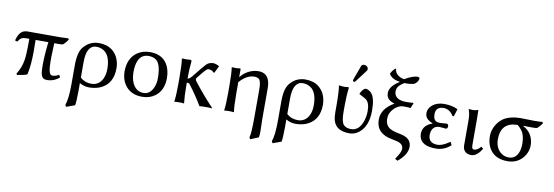

<svg xmlns="http://www.w3.org/2000/svg" viewBox="-64 -1178 5476 1897"><g transform="rotate(10 2674.0 -230.0)"><path d="M136.2 -360.8Q93.3 -360.8 74.2 -342.3Q65.4 -333 51.8 -313L28.8 -320.8Q50.3 -406.7 100.6 -423.8Q117.2 -429.2 136.2 -429.2H463.9Q502.4 -429.2 541 -432.1L550.8 -422.9Q535.6 -394 501 -363.8Q484.9 -360.8 454.1 -360.8H415Q406.7 -206.1 412.1 -126Q417 -52.2 442.4 -43.9Q448.2 -42.5 455.1 -42Q481.9 -42.5 518.1 -62L529.8 -37.1Q476.6 9.8 403.8 9.8Q359.9 9.8 347.7 -33.2Q343.3 -49.8 341.8 -71.8Q335 -169.9 352.5 -333Q354 -348.1 356 -360.8H228Q229 -332.5 229 -242.2Q229 -107.4 208.5 -18.1Q207.5 -13.7 207 -11.2Q175.8 2 106.9 12.2L99.1 0Q142.6 -65.9 155.3 -145.5Q160.2 -176.3 162.1 -210Q165 -266.6 165 -360.8Z M724.6 207 639.6 237.8 628.9 220.2Q652.8 155.8 652.8 9.8V-184.1Q652.8 -315.4 700.2 -369.1Q705.6 -375 713.9 -382.8Q769 -438.5 851.6 -439Q932.6 -438.5 983.9 -398.9Q1053.2 -344.7 1062.5 -245.6Q1063.5 -232.9 1063.5 -221.2Q1063.5 -77.6 956.5 -19.5Q901.9 9.8 829.6 9.8Q776.4 9.3 732.9 -17.1V61Q732.4 167 724.6 207ZM975.6 -199.2Q976.1 -313 925.8 -362.8Q888.7 -398.4 831.5 -398.9Q733.4 -396.5 732.9 -228V-71.8Q777.3 -30.3 843.8 -29.8Q920.4 -29.8 955.6 -101.6Q975.6 -143.6 975.6 -199.2Z M1147.5 -205.1Q1147.5 -338.9 1235.8 -401.4Q1289.6 -438.5 1363.3 -439Q1498 -439 1547.9 -331.5Q1570.8 -280.8 1571.3 -213.9Q1571.3 -89.8 1487.8 -28.8Q1434.1 9.8 1359.4 9.8Q1242.2 9.8 1183.6 -77.6Q1147.9 -132.8 1147.5 -205.1ZM1356.4 -398.9Q1258.3 -398.9 1239.3 -275.9Q1235.4 -250 1235.4 -222.2Q1235.4 -113.8 1287.6 -61.5Q1319.8 -29.8 1368.2 -29.8Q1429.2 -29.8 1462.4 -97.2Q1482.9 -140.6 1483.4 -195.8Q1483.4 -332 1436 -373.5Q1405.8 -398.4 1356.4 -398.9Z M1692.4 -234.9Q1692.4 -367.7 1683.6 -429.2L1685.5 -432.1Q1728.5 -428.7 1772.5 -433.1Q1780.8 -428.7 1781.2 -422.9Q1772.5 -337.4 1772.5 -251V-245.1Q1791 -246.1 1814.5 -274.9Q1814.5 -274.9 1879.9 -356Q1925.3 -412.1 1942.4 -423.8Q1965.8 -439 1998 -439.5Q2022.5 -439 2054.2 -421.9L2057.6 -417.5L2023.4 -348.6H2015.1Q1995.6 -372.1 1959.5 -373Q1945.3 -373 1904.8 -323.7Q1901.9 -319.8 1899.4 -316.9L1864.3 -273.9Q1855.5 -262.2 1854.5 -255.9Q1855.5 -245.6 1860.4 -237.8Q1954.1 -115.2 2063.5 0L2061.5 2.9Q2046.4 0 2001.5 0Q1961.4 0 1935.5 2.9Q1880.9 -90.8 1804.7 -190.9L1803.7 -191.9L1803.2 -192.9L1802.2 -193.8L1801.8 -194.8L1800.8 -195.8L1800.3 -196.8L1799.3 -197.8L1798.3 -199.2Q1791.5 -205.1 1774.9 -205.1Q1773.4 -205.1 1772.5 -205.1V-180.2Q1772.5 -70.8 1781.2 0L1779.3 2.9Q1761.2 0 1732.4 0Q1703.6 0 1685.5 2.9L1683.6 0Q1692.4 -68.4 1692.4 -180.2Z M2274.4 -349.1Q2327.6 -415.5 2405.8 -433.6Q2429.2 -439 2452.1 -439Q2549.3 -439 2565.9 -334Q2569.3 -309.6 2569.3 -280.8V5.9Q2569.3 33.2 2570.8 84Q2572.3 126 2572.3 144Q2572.3 184.1 2567.4 204.1L2486.3 237.8L2475.6 220.2Q2489.3 184.1 2489.3 17.1Q2489.3 11.2 2489.3 5.9V-263.2Q2489.3 -343.3 2467.3 -364.3Q2450.7 -378.4 2421.4 -378.9Q2347.7 -378.9 2281.7 -307.6Q2276.4 -301.8 2272.5 -296.9V-180.2Q2272.5 -64 2281.2 0L2279.3 2.9Q2261.2 0 2232.4 0Q2203.6 0 2185.5 2.9L2183.6 0Q2192.4 -62 2192.4 -180.2V-234.9Q2192.4 -373 2183.6 -429.2L2185.5 -432.1Q2229.5 -427.7 2266.6 -435.1Q2272 -435.1 2272.5 -427.2Q2272.5 -425.8 2272.5 -424.8V-352.1Z M2795.9 207 2710.9 237.8 2700.2 220.2Q2724.1 155.8 2724.1 9.8V-184.1Q2724.1 -315.4 2771.5 -369.1Q2776.9 -375 2785.2 -382.8Q2840.3 -438.5 2922.9 -439Q3003.9 -438.5 3055.2 -398.9Q3124.5 -344.7 3133.8 -245.6Q3134.8 -232.9 3134.8 -221.2Q3134.8 -77.6 3027.8 -19.5Q2973.1 9.8 2900.9 9.8Q2847.7 9.3 2804.2 -17.1V61Q2803.7 167 2795.9 207ZM3046.9 -199.2Q3047.4 -313 2997.1 -362.8Q2960 -398.4 2902.8 -398.9Q2804.7 -396.5 2804.2 -228V-71.8Q2848.6 -30.3 2915 -29.8Q2991.7 -29.8 3026.9 -101.6Q3046.9 -143.6 3046.9 -199.2Z M3467.8 -682.1Q3494.6 -682.1 3506.3 -660.2Q3509.3 -653.3 3509.8 -647Q3509.3 -636.7 3503.9 -628.9L3411.6 -506.8Q3405.3 -499.5 3399.9 -499Q3387.2 -500.5 3385.7 -512.2Q3386.2 -516.6 3387.7 -522L3439.9 -665Q3447.3 -681.6 3467.8 -682.1ZM3347.7 -251V-189Q3347.7 -92.8 3373.5 -62Q3398.4 -34.2 3449.7 -34.2Q3524.4 -34.2 3560.5 -124.5Q3580.6 -175.8 3581.1 -236.8Q3581.1 -322.8 3541.5 -351.1Q3535.6 -355 3522.9 -362.8Q3496.6 -377.9 3473.6 -388.7Q3473.6 -388.7 3473.1 -397Q3488.8 -431.2 3511.7 -447.3Q3518.6 -451.7 3522.9 -452.1Q3553.2 -451.2 3581.5 -422.4Q3623 -378.4 3623 -249Q3623 -95.7 3538.1 -25.9Q3493.7 9.8 3440.9 9.8Q3306.6 9.8 3277.8 -88.9Q3268.1 -123.5 3268.1 -172.9V-234.9Q3268.1 -381.8 3257.8 -436L3259.8 -439Q3323.7 -429.7 3348.6 -439Q3356.9 -437 3357.9 -429.2Q3347.7 -351.6 3347.7 -251Z M4013.7 -388.2Q4002 -368.2 3993.7 -341.8Q3970.7 -344.7 3921.4 -345.2Q3874 -345.2 3829.6 -302.7Q3784.2 -257.8 3783.7 -199.2Q3783.7 -131.3 3833 -102.5Q3856.9 -89.4 3893.6 -80.1Q3900.4 -78.6 3921.4 -74.2Q3940.4 -70.3 3949.7 -67.9Q4043 -46.9 4049.8 27.3Q4050.3 33.7 4050.3 39.1Q4050.3 109.9 3971.7 180.7Q3961.9 189.5 3955.6 193.8L3933.6 181.2L3930.7 176.8Q3981 107.4 3981.4 70.8Q3981.4 21 3918.5 5.4Q3917 4.9 3916.5 4.9Q3903.8 2 3877.4 -3.9Q3858.4 -8.3 3849.6 -9.8Q3726.6 -37.1 3707.5 -134.3Q3703.6 -154.8 3703.6 -178.2Q3705.1 -286.1 3829.6 -356.9Q3755.9 -377.4 3747.1 -430.7Q3745.6 -439.9 3745.6 -449.2Q3745.6 -505.4 3814.5 -557.1Q3828.1 -567.4 3844.7 -578.1Q3779.3 -585.4 3746.6 -621.1Q3737.3 -631.8 3734.4 -642.1Q3746.6 -669.9 3776.4 -698.2H3785.6Q3786.6 -652.8 3835 -625.5Q3857.4 -613.3 3880.4 -610.8Q3959.5 -657.7 4009.8 -658.2Q4030.3 -656.7 4029.3 -640.1Q4022 -606.4 3991.2 -585.9Q3989.3 -585 3988.8 -584Q3942.4 -570.3 3890.6 -574.2Q3841.3 -543 3828.1 -518.6Q3818.8 -500.5 3818.4 -480Q3818.4 -422.4 3876.5 -401.9Q3901.9 -393.1 3934.6 -393.1Q3980 -393.1 4008.3 -396Z M4313.5 -398.9Q4237.8 -396.5 4236.3 -324.2Q4236.3 -259.8 4278.3 -250Q4291 -247.1 4310.1 -247.1Q4310.5 -247.1 4323.7 -248Q4367.2 -252 4371.1 -252Q4389.6 -249 4390.1 -227.1Q4388.2 -202.1 4370.1 -201.2Q4366.2 -201.2 4341.3 -204.1Q4314.5 -207 4309.1 -207Q4244.1 -207 4229 -143.6Q4225.6 -127.9 4225.1 -110.8Q4227.1 -30.8 4317.4 -29.8Q4364.3 -29.8 4429.7 -74.7Q4434.6 -78.1 4440.4 -82L4456.1 -49.8Q4391.6 9.8 4306.2 9.8Q4163.1 9.8 4140.6 -79.6Q4137.2 -93.8 4137.2 -107.9Q4137.2 -181.2 4207 -217.3Q4220.7 -224.1 4235.4 -229Q4170.4 -254.4 4159.2 -296.9Q4156.2 -309.1 4156.2 -321.8Q4156.2 -366.2 4197.8 -401.9Q4242.2 -438.5 4314.5 -439Q4395 -438.5 4449.2 -411.1L4451.2 -408.2L4428.2 -335.9L4415 -335Q4377.4 -398.4 4313.5 -398.9Z M4578.1 -321.8Q4577.6 -392.1 4560.1 -429.2L4562 -431.2Q4574.2 -429.2 4606 -429.2Q4631.3 -429.7 4656.2 -439Q4656.2 -438 4658.2 -342.8V-90.8Q4658.2 -51.3 4672.9 -46.9Q4677.2 -45.9 4681.2 -45.9Q4716.3 -46.9 4748 -86.9L4769 -69.8Q4732.4 -5.4 4686 8.8Q4675.8 11.7 4666 12.2Q4597.2 12.2 4581.5 -43.5Q4578.1 -56.6 4578.1 -70.8Z M5257.8 -363.8Q5241.7 -360.8 5210.9 -360.8Q5142.1 -360.8 5124 -362.8L5122.1 -357.9Q5201.7 -316.9 5220.7 -231Q5225.6 -208.5 5226.1 -186Q5226.1 -111.8 5175.8 -54.2Q5119.1 9.3 5025.9 9.8Q4893.6 9.8 4839.8 -87.9Q4813 -138.2 4813 -204.1Q4814.5 -296.4 4882.8 -366.2Q4937 -420.4 5042.5 -430.2Q5061 -431.6 5079.1 -432.1Q5102.5 -432.1 5149.9 -430.7Q5197.3 -429.2 5220.7 -429.2Q5259.8 -429.2 5297.9 -432.1L5308.1 -422.9Q5292.5 -393.6 5257.8 -363.8ZM5032.7 -28.8Q5103 -28.8 5129.9 -104.5Q5141.6 -139.6 5142.1 -185.1Q5141.6 -272 5106 -317.9Q5088.4 -341.3 5064 -360.8Q4897 -359.4 4896 -188Q4896 -111.3 4942.9 -64.9Q4979 -29.3 5032.7 -28.8Z"/></g></svg>

Font: Linux Biolinum O
Style: Regular
Weight: 400
Designer: Philipp H. Poll
Foundry: Philipp H. Poll
Version: Version 1.0.4